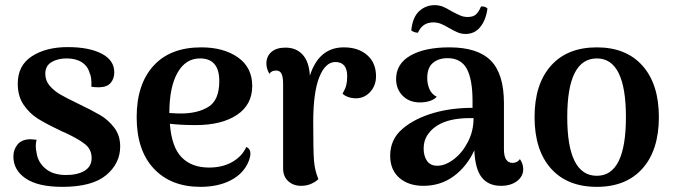

<svg xmlns="http://www.w3.org/2000/svg" viewBox="-20 -712 2617 746"><path d="M32 -104Q32 -131 48.5 -151Q65 -171 100 -171Q106 -171 122 -169Q119 -157 119 -144Q119 -133 122 -119Q127 -82 156.5 -57Q186 -32 237 -32Q281 -32 308.5 -48.5Q336 -65 336 -98Q336 -131 311.5 -151Q287 -171 234 -196Q221 -201 212 -206Q159 -231 127 -251Q95 -271 72 -304.5Q49 -338 49 -387Q49 -458 104 -493.5Q159 -529 243 -529Q326 -529 375 -503.5Q424 -478 424 -431Q424 -407 410.5 -390.5Q397 -374 368 -373H358Q349 -373 335 -375Q337 -411 328 -429Q321 -455 298 -470Q275 -485 239 -485Q204 -485 180 -470.5Q156 -456 156 -426Q156 -399 172.5 -379.5Q189 -360 212.5 -346Q236 -332 280 -311Q336 -284 368 -265.5Q400 -247 423.5 -216.5Q447 -186 447 -143Q447 -77 392.5 -31.5Q338 14 222 14Q128 14 80 -18.5Q32 -51 32 -104Z M953 -115Q953 -103 946 -85Q927 -38 877.5 -12Q828 14 759 14Q644 14 577.5 -57Q511 -128 511 -257Q511 -384 576 -456Q641 -528 762 -528Q849 -528 904.5 -489Q960 -450 960 -378Q960 -305 900.5 -265.5Q841 -226 741 -226Q684 -226 640 -231Q647 -140 686 -100.5Q725 -61 792 -61Q845 -61 883 -83Q921 -105 937 -141Q953 -134 953 -115ZM638 -273Q666 -271 682 -271Q748 -271 790 -297Q832 -323 832 -397Q832 -485 757 -485Q701 -485 669.5 -429Q638 -373 638 -273Z M1441 -416Q1441 -380 1419 -355.5Q1397 -331 1365 -330Q1347 -330 1333 -335Q1319 -340 1311 -348Q1322 -367 1325.5 -381.5Q1329 -396 1329 -416Q1329 -471 1283 -471Q1244 -471 1220.5 -412Q1197 -353 1197 -237Q1197 -125 1200 -87.5Q1203 -50 1217 -16Q1207 -6 1189.5 2Q1172 10 1149 10Q1120 10 1100 -8Q1080 -26 1080 -58V-386Q1080 -414 1073.5 -426Q1067 -438 1053 -438Q1034 -438 1027 -425Q1015 -445 1015 -465Q1015 -493 1034.5 -510Q1054 -527 1089 -527Q1131 -527 1156 -499.5Q1181 -472 1184 -418Q1219 -528 1316 -528Q1372 -528 1406.5 -498Q1441 -468 1441 -416Z M2013 -55Q2013 -27 1989 -8.5Q1965 10 1926 10Q1878 10 1852 -22.5Q1826 -55 1823 -128Q1794 -65 1743 -27.5Q1692 10 1625 10Q1567 10 1531.5 -21Q1496 -52 1496 -107Q1496 -171 1544.5 -212Q1593 -253 1668 -274Q1735 -293 1816 -293V-319Q1816 -404 1793.5 -445Q1771 -486 1719 -486Q1684 -486 1662 -467.5Q1640 -449 1640 -409Q1640 -386 1648.5 -366Q1657 -346 1677 -336Q1667 -325 1649.5 -319.5Q1632 -314 1612 -314Q1570 -314 1544.5 -340Q1519 -366 1519 -405Q1519 -464 1574.5 -496Q1630 -528 1726 -528Q1836 -528 1887 -476.5Q1938 -425 1938 -311V-132Q1938 -79 1972 -79Q1979 -79 1987 -82.5Q1995 -86 2000 -94Q2013 -75 2013 -55ZM1820 -253Q1740 -255 1693 -232Q1662 -217 1644 -192Q1626 -167 1626 -135Q1626 -106 1639 -87Q1652 -68 1679 -68Q1710 -68 1743 -93Q1776 -118 1798 -160.5Q1820 -203 1820 -253ZM1789 -580Q1773 -580 1758.5 -586Q1744 -592 1725 -603Q1707 -614 1693 -619.5Q1679 -625 1664 -625Q1621 -625 1604 -585H1602Q1597 -585 1589.5 -587.5Q1582 -590 1578 -594Q1583 -645 1608.5 -668.5Q1634 -692 1669 -692Q1686 -692 1701 -686Q1716 -680 1735 -668Q1756 -657 1769 -651.5Q1782 -646 1797 -646Q1819 -646 1830 -656.5Q1841 -667 1849 -687Q1858 -687 1863.5 -685.5Q1869 -684 1874 -679Q1868 -634 1846 -607Q1824 -580 1789 -580Z M2057 -257Q2057 -385 2120.5 -456.5Q2184 -528 2299 -528Q2413 -528 2476.5 -456.5Q2540 -385 2540 -257Q2540 -129 2476.5 -57.5Q2413 14 2299 14Q2184 14 2120.5 -57.5Q2057 -129 2057 -257ZM2412 -257Q2412 -485 2299 -485Q2184 -485 2184 -257Q2184 -29 2299 -29Q2412 -29 2412 -257Z"/></svg>

Font: Arima Madurai ExtraBold
Style: Regular
Weight: 800
Designer: Joana Correia and Natanael Gama
Foundry: NDISCOVER
Version: Version 1.019